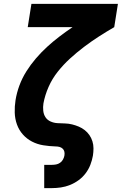

<svg xmlns="http://www.w3.org/2000/svg" viewBox="-20 -755 640 990"><path d="M208 215V95H247Q258 95 269 93Q280 91 289.5 84.5Q299 78 304.5 68Q310 58 312 48Q314 37 312 27.5Q310 18 303 11.5Q296 5 286.5 2.5Q277 0 266 0Q234 -1 203 -6Q172 -11 145 -25Q118 -39 98 -61.5Q78 -84 67.5 -113Q57 -142 56 -174Q55 -206 60 -238Q66 -276 80 -314Q94 -352 116 -387Q138 -422 165 -453.5Q192 -485 222.5 -513Q253 -541 286.5 -566.5Q320 -592 354 -615H123L142 -735H588L569 -615Q529 -592 489.5 -566.5Q450 -541 413 -513Q376 -485 341.5 -453.5Q307 -422 278 -385.5Q249 -349 230.5 -307Q212 -265 204 -222Q201 -203 203 -184Q205 -165 214.5 -150.5Q224 -136 241 -128.5Q258 -121 276.5 -120Q295 -119 314.5 -118.5Q334 -118 352 -113.5Q370 -109 386.5 -102Q403 -95 417 -84Q431 -73 441 -58.5Q451 -44 456.5 -26.5Q462 -9 462 10Q462 29 459 48Q455 71 446 94.5Q437 118 421.5 138.5Q406 159 385.5 174Q365 189 341.5 198.5Q318 208 294 211.5Q270 215 247 215Z"/></svg>

Font: Iosevka Aile Heavy
Style: Italic
Weight: 900
Italic angle: -9°
Designer: Belleve Invis
Foundry: Belleve Invis
Version: Version 31.1.0; ttfautohint (v1.8.4)